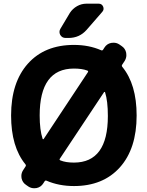

<svg xmlns="http://www.w3.org/2000/svg" viewBox="-20 -1003 783 1023"><path d="M448.2 -618.2Q452.1 -624 445.3 -627Q417 -637.7 374 -637.7Q191.4 -637.7 191.4 -387.7Q191.4 -310.5 207 -263.7Q207 -261.7 209.5 -261.2Q211.9 -260.7 212.9 -262.7ZM374 -136.7Q554.7 -136.7 554.7 -384.8Q554.7 -464.8 540 -510.7Q540 -512.7 537.6 -513.2Q535.2 -513.7 534.2 -511.7L298.8 -157.2Q294.9 -151.4 301.8 -148.4Q330.1 -136.7 374 -136.7ZM329.1 -800.8Q310.5 -800.8 300.8 -817.4Q296.9 -825.2 296.9 -833Q296.9 -841.8 301.8 -849.6L352.5 -934.6Q367.2 -957 390.6 -970.2Q414.1 -983.4 440.4 -983.4H505.9Q522.5 -983.4 529.3 -968.3Q536.1 -953.1 525.4 -940.4L441.4 -843.8Q403.3 -800.8 345.7 -800.8ZM536.1 -749Q548.8 -769.5 572.3 -774.4Q579.1 -775.4 585 -775.4Q601.6 -775.4 615.2 -766.6L627.9 -757.8Q647.5 -745.1 652.3 -721.7Q653.3 -715.8 653.3 -709Q653.3 -693.4 644.5 -678.7L630.9 -658.2Q627 -652.3 631.8 -646.5Q708 -553.7 708 -387.7Q708 -210.9 618.7 -111.3Q529.3 -11.7 374 -11.7Q293.9 -11.7 228.5 -40Q221.7 -43 217.8 -37.1L210.9 -26.4Q198.2 -5.9 174.8 -1Q168 0 162.1 0Q145.5 0 131.8 -8.8L119.1 -17.6Q99.6 -30.3 94.7 -53.7Q93.8 -59.6 93.8 -65.4Q93.8 -82 103.5 -96.7L116.2 -116.2Q120.1 -122.1 115.2 -127.9Q39.1 -220.7 39.1 -387.7Q39.1 -563.5 128.4 -663.6Q217.8 -763.7 374 -763.7Q454.1 -763.7 518.6 -735.4Q525.4 -732.4 529.3 -738.3Z"/></svg>

Font: Gen Jyuu Gothic P Bold
Style: Bold
Weight: 700
Designer: [Source Han Sans]
Ryoko NISHIZUKA  (kana & ideographs); Paul D. Hunt (Latin, Greek & Cyrillic); Wenlong ZHANG  (bopomofo
Version: Version 1.002.20150607